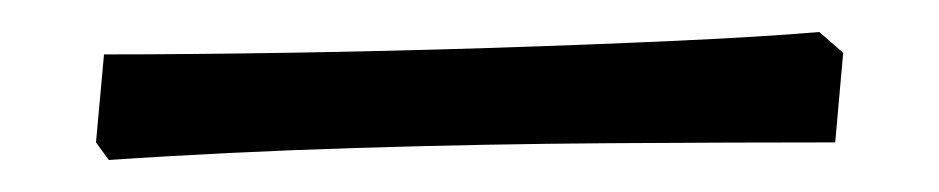

<svg xmlns="http://www.w3.org/2000/svg" viewBox="-20 12 587 120"><path d="M48 112 40 101 45 46Q96 46 159 45Q222 44 285 42Q348 40 402.5 37.5Q457 35 492 32L507 45L502 101Q439 101 361 101.5Q283 102 202 104.5Q121 107 48 112Z"/></svg>

Font: Labrada SemiBold
Style: Regular
Weight: 600
Designer: Mercedes Jáuregui
Foundry: Omnibus-Type Team
Version: Version 1.000; ttfautohint (v1.8.4.7-5d5b)